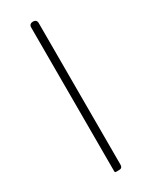

<svg xmlns="http://www.w3.org/2000/svg" viewBox="-192 -769 640 812"><g transform="rotate(-30 128.5 -363.0)"><path d="M147 -363V-708C147 -720 141 -726 129 -726C117 -726 110 -720 110 -708V-6C110 -2 112 0 116 0H128H131C141 0 147 -6 147 -16Z"/></g></svg>

Font: GenSenRounded2 TW EL
Style: Regular
Weight: 250
Version: Version 2.100;PS 2.1;hotconv 16.6.51;makeotf.lib2.5.65220 DE